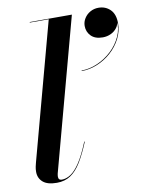

<svg xmlns="http://www.w3.org/2000/svg" viewBox="-86 -822 692 895"><g transform="rotate(-10 260.0 -375.0)"><path d="M110.5 10Q66 10 44.8 -8.5Q23.5 -27 23.5 -57Q23.5 -70 25.8 -80.8Q28 -91.5 30 -98.5L205 -747.5H115.5V-750H315L121.5 -32.5Q120.5 -28.5 120 -24.2Q119.5 -20 119.5 -17Q119.5 -0.5 136 -0.5Q157 -0.5 178.2 -14.5Q199.5 -28.5 222 -62.5Q244.5 -96.5 269 -157L271.5 -156.5Q248.5 -100.5 225.8 -63.5Q203 -26.5 175.5 -8.2Q148 10 110.5 10ZM314.5 -483V-485.5Q352 -485.5 389.5 -501.8Q427 -518 457.2 -546.2Q487.5 -574.5 504.2 -611.2Q521 -648 516.5 -688.5H518Q518 -668 506.5 -652.5Q495 -637 477.2 -628.8Q459.5 -620.5 439 -620.5Q402.5 -620.5 383.5 -640Q364.5 -659.5 364.5 -687.5Q364.5 -706.5 375 -723.2Q385.5 -740 403.2 -750Q421 -760 442 -760Q475.5 -760 497.8 -738Q520 -716 520 -673.5Q520 -635 502.2 -600.5Q484.5 -566 454.8 -539.5Q425 -513 388.5 -498Q352 -483 314.5 -483Z"/></g></svg>

Font: Bodoni Moda 72pt SemiBold
Style: Italic
Weight: 600
Italic angle: -13°
Designer: Owen Earl
Foundry: indestructible type
Version: Version 2.004